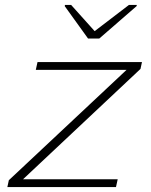

<svg xmlns="http://www.w3.org/2000/svg" viewBox="-20 -763 616 783"><path d="M10 0 16 -28 496 -478H126L133 -510H559L553 -482L74 -32H460L453 0ZM339 -606 244 -738 245 -743H270L366 -636L506 -743H538L537 -738L385 -606Z"/></svg>

Font: Saira Expanded Thin
Style: Italic
Weight: 250
Width: 7
Italic angle: -12°
Designer: Hector Gatti with collaboration of the Omnibus-Type team
Foundry: Omnibus-Type
Version: Version 1.101